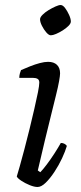

<svg xmlns="http://www.w3.org/2000/svg" viewBox="-20 -747 324 767"><path d="M130 0Q117 0 98.5 -7.5Q80 -15 65 -25Q50 -35 47 -42Q51 -54 59 -83Q67 -112 77.5 -151Q88 -190 98 -231.5Q108 -273 117 -311.5Q126 -350 131.5 -378Q137 -406 137 -417Q137 -428 130 -432Q123 -436 111 -436H57Q57 -445 59.5 -454Q62 -463 64 -467Q80 -474 100 -482Q120 -490 139 -495Q158 -500 172 -500Q195 -500 207.5 -488Q220 -476 220 -454Q220 -445 216 -422.5Q212 -400 203.5 -366Q195 -332 184 -287Q173 -242 159.5 -187Q146 -132 131 -66L141 -59Q151 -69 166.5 -89.5Q182 -110 197.5 -134Q213 -158 223 -176Q232 -176 238.5 -172Q245 -168 247 -164Q241 -143 228 -115Q215 -87 197.5 -60.5Q180 -34 162.5 -17Q145 0 130 0ZM183 -606Q175 -606 165 -617.5Q155 -629 147.5 -644Q140 -659 140 -670Q140 -678 150 -688Q160 -698 174 -706.5Q188 -715 201.5 -721Q215 -727 222 -727Q231 -727 240 -715Q249 -703 256 -687.5Q263 -672 263 -661Q263 -653 253.5 -643.5Q244 -634 230.5 -625.5Q217 -617 204 -611.5Q191 -606 183 -606Z"/></svg>

Font: Texturina Medium 12pt Light
Style: Italic
Weight: 300
Italic angle: -11°
Version: Version 1.002